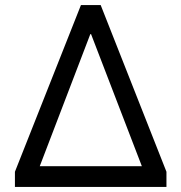

<svg xmlns="http://www.w3.org/2000/svg" viewBox="-20 -739 716 759"><path d="M39 0V-60L300 -719H378L638 -60V0ZM337 -604 123 -45 120 -82H558L555 -45L340 -604Z"/></svg>

Font: Nunitoga
Style: Medium
Weight: 500
Designer: Vernon Adams
Foundry: Vernon Adams
Version: Version 1.0